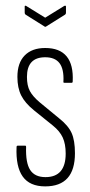

<svg xmlns="http://www.w3.org/2000/svg" viewBox="-20 -658 320 684"><path d="M141 6Q86 6 61 -29Q36 -64 39 -134Q39 -139 43 -139H70Q73 -139 73 -135Q71 -78 87.5 -52.5Q104 -27 142 -27Q214 -27 214 -111Q214 -145 203.5 -168Q193 -191 168 -211L101 -265Q69 -291 55.5 -318Q42 -345 42 -384Q42 -434 68 -460.5Q94 -487 141 -487Q193 -487 217.5 -457Q242 -427 239 -368Q239 -363 235 -363H210Q208 -363 206.5 -364Q205 -365 206 -368Q208 -412 192 -433Q176 -454 141 -454Q76 -454 76 -384Q76 -353 86.5 -333.5Q97 -314 122 -293L190 -237Q223 -211 235 -184.5Q247 -158 247 -112Q247 -53 220.5 -23.5Q194 6 141 6ZM138 -564 71 -606Q68 -608 68 -613V-635Q68 -639 73 -637L141 -595L209 -637Q215 -639 215 -635V-613Q215 -608 212 -606L145 -564Q141 -561 138 -564Z"/></svg>

Font: Sofia Sans Extra Condensed ExtraLight
Style: Regular
Weight: 250
Designer: Botio Nikoltchev, Ani Petrova
Foundry: lettersoup
Version: Version 4.101